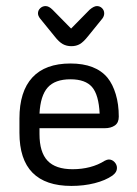

<svg xmlns="http://www.w3.org/2000/svg" viewBox="-20 -602 452 632"><path d="M110 -180H325Q345 -180 358 -189Q371 -198 371 -218Q371 -259 361 -292Q351 -325 334 -346Q295 -393 212 -393Q129 -393 86.5 -347Q44 -301 44 -212V-165Q44 -77 87 -33.5Q130 10 215 10Q256 10 291.5 1Q327 -8 350 -24Q358 -30 361.5 -36Q365 -42 365 -49Q365 -60 357 -68.5Q349 -77 338 -77Q333 -77 325 -73Q303 -59 276 -52Q249 -45 219 -45Q163 -45 136.5 -73Q110 -101 110 -161ZM308 -228H110Q113 -287 137 -314Q161 -341 212 -341Q261 -341 283 -315.5Q305 -290 308 -228ZM214 -508 153 -570Q141 -582 130 -582Q120 -582 112.5 -575Q105 -568 105 -558Q105 -550 112 -541L160 -482Q174 -464 186.5 -457Q199 -450 215 -450Q231 -450 243 -457Q255 -464 270 -483L317 -541Q323 -549 323 -558Q323 -568 316 -575Q309 -582 299 -582Q289 -582 275 -570Z"/></svg>

Font: Beiruti
Style: Regular
Weight: 400
Version: Version 1.00